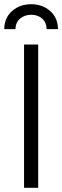

<svg xmlns="http://www.w3.org/2000/svg" viewBox="-38 -890 295 910"><path d="M183 -752Q182 -784 161.5 -802Q141 -820 110 -820Q79 -820 57.5 -802Q36 -784 35 -752H-18Q-17 -806 19.5 -838Q56 -870 110 -870Q163 -870 199.5 -838Q236 -806 237 -752ZM143 0H76V-679H143Z"/></svg>

Font: Pavanam
Style: Regular
Weight: 400
Designer: Tharique Azeez
Foundry: Tharique Azeez
Version: Version 1.86; ttfautohint (v1.3) -l 8 -r 50 -G 200 -x 14 -D 